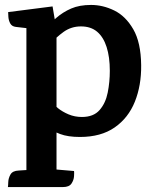

<svg xmlns="http://www.w3.org/2000/svg" viewBox="-20 -540 627 778"><path d="M349 -520Q397 -520 443 -497.5Q489 -475 520 -421.5Q551 -368 552 -276Q553 -194 526.5 -128Q500 -62 444.5 -23.5Q389 15 304 15Q255 15 223.5 3Q192 -9 160 -29L187 -129Q196 -117 214.5 -102Q233 -87 258 -76.5Q283 -66 312 -66Q359 -66 383.5 -94Q408 -122 416.5 -165Q425 -208 425 -253Q425 -309 412 -349.5Q399 -390 373.5 -411.5Q348 -433 308 -433Q269 -433 238 -411Q207 -389 166 -345L155 -416Q181 -444 208 -467.5Q235 -491 268.5 -505.5Q302 -520 349 -520ZM210 147 280 153Q281 158 280 174Q279 190 269.5 204Q260 218 235 218H12Q13 213 13.5 197.5Q14 182 22.5 167Q31 152 56 151L87 149ZM193 -514 209 -419V218H87V-426L44 -431Q28 -433 21.5 -445Q15 -457 14 -471Q13 -485 13 -491Z"/></svg>

Font: Karma Variable Light
Style: Regular
Weight: 300
Designer: Joana Correia
Foundry: Indian Type Foundry
Version: Version 3.000